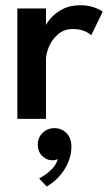

<svg xmlns="http://www.w3.org/2000/svg" viewBox="-20 -442 404 714"><path d="M151 0H44.5V-410.5H151V-342H148.5Q152 -354.5 167.8 -373.2Q183.5 -392 211.5 -407.2Q239.5 -422.5 279 -422.5Q307.5 -422.5 330 -414.5Q352.5 -406.5 362 -398.5L319 -310.5Q312.5 -318.5 294.8 -326.2Q277 -334 251 -334Q218.5 -334 196.2 -315Q174 -296 162.5 -269.5Q151 -243 151 -220ZM153.5 251.5 125.5 221.5Q144.5 212.5 166.5 193Q188.5 173.5 195 149.5Q186.5 154 174 154Q153 154 136.8 137.8Q120.5 121.5 120.5 96Q120.5 69.5 138.5 52Q156.5 34.5 182.5 34.5Q208.5 34.5 227 52.8Q245.5 71 245.5 103.5Q245.5 134.5 232.8 163.5Q220 192.5 199 215.2Q178 238 153.5 251.5Z"/></svg>

Font: League Spartan Thin Medium
Style: Regular
Weight: 500
Version: Version 2.002